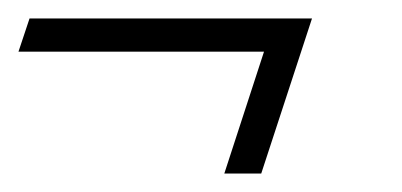

<svg xmlns="http://www.w3.org/2000/svg" viewBox="-26 -274 436 208"><path d="M257 -86 312 -254H6L-6 -218H260L217 -86Z"/></svg>

Font: Romanesco
Style: Regular
Weight: 400
Designer: Astigmatic (AOETI)
Foundry: Astigmatic (AOETI)
Version: Version 1.000